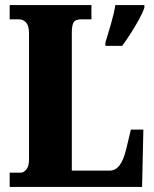

<svg xmlns="http://www.w3.org/2000/svg" viewBox="-20 -734 604 754"><path d="M18 0V-56H62Q73 -56 83.5 -68.5Q94 -81 94 -109V-602Q94 -633 82.5 -645.5Q71 -658 55 -658H18V-714H339V-658H298Q276 -658 269 -646Q262 -634 262 -605V-64H411Q433 -64 449 -84Q465 -104 476 -150L494 -225H543L538 0ZM394 -567Q403 -596 415.5 -639Q428 -682 433 -714H547V-704Q540 -683 525 -656Q510 -629 493 -602.5Q476 -576 460 -554H394Z"/></svg>

Font: Noto Serif Lao ExtraCondensed Black
Style: Regular
Weight: 900
Width: 2
Designer: Monotype Design Team
Foundry: Monotype Imaging Inc.
Version: Version 2.003; ttfautohint (v1.8.4.7-5d5b)